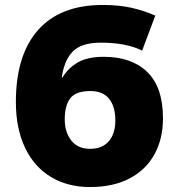

<svg xmlns="http://www.w3.org/2000/svg" viewBox="-20 -744 720 774"><path d="M606 -681 553 -540Q489 -572 387 -572Q309 -572 274 -537Q239 -502 229 -432H232Q255 -470 294 -492.5Q333 -515 398 -515Q511 -515 574 -453.5Q637 -392 637 -267Q637 -185 603 -122.5Q569 -60 503 -25Q437 10 343 10Q253 10 185.5 -30.5Q118 -71 81 -148.5Q44 -226 44 -333Q44 -522 133.5 -623Q223 -724 394 -724Q460 -724 510.5 -712.5Q561 -701 606 -681ZM241 -263Q241 -211 267.5 -177.5Q294 -144 343 -144Q392 -144 418.5 -174.5Q445 -205 445 -259Q445 -314 420 -345.5Q395 -377 344 -377Q286 -377 263.5 -348Q241 -319 241 -263Z"/></svg>

Font: Noto Sans Display Black Narrow
Style: Regular
Weight: 900
Width: 4
Designer: Monotype Design team
Foundry: Monotype Imaging Inc.
Version: Version 1.000